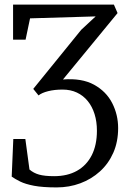

<svg xmlns="http://www.w3.org/2000/svg" viewBox="-20 -572 564 837"><path d="M227 245Q166 245 128.2 237.8Q90.5 230.5 68.2 219.5Q46 208.5 31 198L38 34H90.5L108.5 167Q126.5 182.5 150.5 189.2Q174.5 196 216 196Q273.5 196 315.2 172.8Q357 149.5 379.8 105Q402.5 60.5 402.5 -2Q402.5 -42 392.2 -74.8Q382 -107.5 362.5 -131.5Q343 -155.5 315.2 -168.5Q287.5 -181.5 252.5 -181.5Q217.5 -181.5 189.8 -174.5Q162 -167.5 148 -156L125 -184.5L334 -442L397 -500.5L111 -492L91.5 -399H37V-552H476.5L492.5 -515L254.5 -225.5Q336.5 -232 389.8 -202.8Q443 -173.5 469 -122.8Q495 -72 495 -13.5Q495 46 474 93.8Q453 141.5 415.8 175.2Q378.5 209 330.2 227Q282 245 227 245Z"/></svg>

Font: Merriweather Light
Style: Regular
Weight: 300
Designer: Eben Sorkin
Foundry: Eben Sorkin
Version: Version 2.100